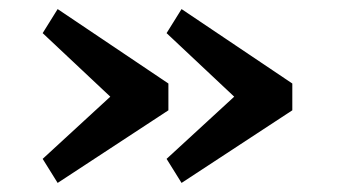

<svg xmlns="http://www.w3.org/2000/svg" viewBox="-20 -434 742 423"><path d="M624 -250V-191L380 -31L347 -84L496 -221L347 -361L380 -414ZM351 -250V-191L107 -31L74 -84L223 -221L74 -361L107 -414Z"/></svg>

Font: Aikya
Style: Bold
Weight: 700
Designer: Neelakash Kshetrimayum (Latin subset based on Merriweather by Eben Sorkin)
Foundry: Brand New Type
Version: Version 1.00 b005